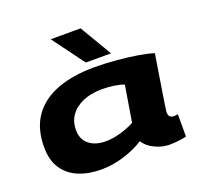

<svg xmlns="http://www.w3.org/2000/svg" viewBox="-136 -939 1138 1099"><g transform="rotate(-20 432.5 -390.0)"><path d="M716 10Q671 10 626.5 -11.5Q582 -33 562 -67Q508 -33 439.5 -11.5Q371 10 300 10Q224 10 164 -14.5Q104 -39 69.5 -90.5Q35 -142 35 -222Q35 -335 87 -408.5Q139 -482 234.5 -518Q330 -554 461 -554Q526 -554 594.5 -548Q663 -542 721 -532.5Q779 -523 815 -511Q762 -183 762 -171Q762 -135 793 -135Q807 -135 819 -138V-2Q801 3 772 6.5Q743 10 716 10ZM556 -181 592 -401Q565 -411 531 -416Q497 -421 461 -421Q362 -421 301 -375.5Q240 -330 240 -252Q240 -194 278.5 -163.5Q317 -133 379 -133Q423 -133 471 -147Q519 -161 556 -181ZM425 -596 282 -790H464L579 -596Z"/></g></svg>

Font: Georama ExtraExtended
Style: Bold Italic
Weight: 700
Width: 8
Italic angle: -9°
Designer: Jean-Baptiste Levee
Foundry: Production Type
Version: Version 1.000